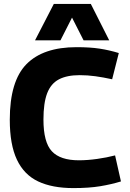

<svg xmlns="http://www.w3.org/2000/svg" viewBox="-20 -951 664 981"><path d="M30 -339Q30 -537 115.5 -623.5Q201 -710 371 -710Q440 -710 489 -702.5Q538 -695 587 -680L553 -546Q507 -556 467 -561.5Q427 -567 387 -567Q322 -567 281 -545.5Q240 -524 221 -474.5Q202 -425 202 -340Q202 -224 245 -178Q288 -132 383 -132Q427 -132 476.5 -139Q526 -146 568 -157L598 -24Q549 -9 492 0.5Q435 10 355 10Q247 10 175 -24Q103 -58 66.5 -135Q30 -212 30 -339ZM159 -745 255 -931H444L538 -745H407L348 -861L289 -745Z"/></svg>

Font: Georama
Style: Bold
Weight: 700
Designer: Jean-Baptiste Levee
Foundry: Production Type
Version: Version 1.000